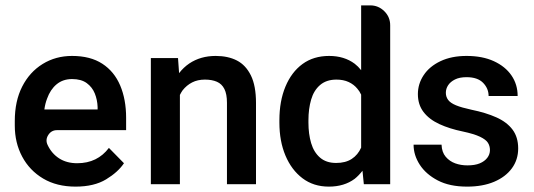

<svg xmlns="http://www.w3.org/2000/svg" viewBox="-20 -691 1985 714"><path d="M192 -207Q171 -207 159.5 -189Q148 -171 157 -152Q172 -120 200 -102Q228 -84 267 -84Q305 -84 334.5 -98.5Q364 -113 385 -141L441 -84Q419 -51 374.5 -24Q330 3 261 3Q191 3 140.5 -27Q90 -57 62.5 -108.5Q35 -160 35 -224V-241Q35 -315 62.5 -369Q90 -423 138.5 -453Q187 -483 248 -483Q316 -483 360.5 -454Q405 -425 427 -373Q449 -321 449 -253V-207ZM145 -284H343V-293Q342 -320 332.5 -343.5Q323 -367 302.5 -382Q282 -397 248 -397Q214 -397 190.5 -377.5Q167 -358 155 -324Q148 -306 145 -284Z M932 -308V-6H824V-309Q824 -341 814.5 -360Q805 -379 786.5 -387Q768 -395 742 -395Q715 -395 694.5 -384.5Q674 -374 659 -355Q654 -348 649 -338V-6H541V-475H642L646 -419Q662 -440 684 -455Q726 -483 782 -483Q828 -483 861 -466Q894 -449 913 -410.5Q932 -372 932 -308Z M1323 -671H1357Q1387 -671 1409 -649.5Q1431 -628 1431 -597V-6H1333L1328 -56Q1314 -38 1299 -26Q1260 3 1203 3Q1146 3 1105 -28Q1064 -59 1041.5 -112.5Q1019 -166 1019 -235V-244Q1019 -315 1041.5 -369Q1064 -423 1105 -453Q1146 -483 1204 -483Q1260 -483 1299 -454Q1312 -444 1323 -430ZM1323 -142V-339Q1317 -352 1309 -361Q1296 -377 1276.5 -386Q1257 -395 1231 -395Q1194 -395 1170.5 -375Q1147 -355 1137 -320.5Q1127 -286 1127 -244V-235Q1127 -193 1137 -159Q1147 -125 1170 -105Q1193 -85 1230 -85Q1265 -85 1288 -100Q1311 -115 1323 -142Z M1907 -139Q1907 -97 1883.5 -65Q1860 -33 1817.5 -15Q1775 3 1717 3Q1652 3 1608 -20Q1564 -43 1541 -78.5Q1518 -114 1518 -153H1622Q1623 -125 1637.5 -108Q1652 -91 1673 -83.5Q1694 -76 1718 -76Q1746 -76 1764 -83.5Q1782 -91 1792 -104Q1802 -117 1802 -133Q1802 -148 1794.5 -160Q1787 -172 1765 -182.5Q1743 -193 1701 -202Q1652 -212 1614 -229.5Q1576 -247 1555 -274.5Q1534 -302 1534 -341Q1534 -379 1555.5 -411.5Q1577 -444 1618 -463.5Q1659 -483 1715 -483Q1774 -483 1816.5 -463.5Q1859 -444 1882 -410.5Q1905 -377 1905 -334H1797Q1797 -362 1776.5 -383Q1756 -404 1715 -404Q1689 -404 1672 -395.5Q1655 -387 1646.5 -374Q1638 -361 1638 -346Q1638 -331 1646.5 -319.5Q1655 -308 1675.5 -299.5Q1696 -291 1733 -283Q1787 -272 1826 -254.5Q1865 -237 1886 -209Q1907 -181 1907 -139Z"/></svg>

Font: Placeholder Sans Medium
Style: Regular
Weight: 500
Designer: The Branx Europe S.L
Version: Version 1.006;Fontself Maker 3.5.7